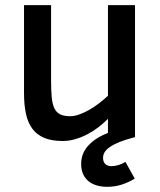

<svg xmlns="http://www.w3.org/2000/svg" viewBox="-20 -532 621 745"><path d="M502.9 161.1Q477.5 176.3 451.4 184.6Q425.3 192.9 396 192.9Q374 192.9 355.5 187.5Q336.9 182.1 323.5 171.1Q310.1 160.2 302.5 143.6Q294.9 127 294.9 104Q294.9 63 322.8 32.7Q350.6 2.4 398.9 -16.1V-70.8Q381.8 -53.7 361.6 -38.1Q341.3 -22.5 318.6 -10.7Q295.9 1 271.7 8.1Q247.6 15.1 223.1 15.1Q180.2 15.1 151.4 2.9Q122.6 -9.3 105.2 -33Q87.9 -56.6 80.6 -91.1Q73.2 -125.5 73.2 -169.9V-512.2H178.2V-220.2Q178.2 -181.6 180.7 -155Q183.1 -128.4 190.9 -112.1Q198.7 -95.7 213.4 -88.4Q228 -81.1 252 -81.1Q268.1 -81.1 286.4 -87.4Q304.7 -93.8 324 -104.5Q343.3 -115.2 362.3 -129.6Q381.3 -144 398.9 -160.2V-512.2H503.9V0Q467.8 9.3 443.8 19Q419.9 28.8 405.8 38.8Q391.6 48.8 385.7 59.1Q379.9 69.3 379.9 80.1Q379.9 96.7 388.9 104.7Q397.9 112.8 412.1 112.8Q424.8 112.8 439.2 108.6Q453.6 104.5 466.8 96.2Z"/></svg>

Font: Lorenzo Sans Medium
Style: Regular
Weight: 500
Foundry: Intel Corporation
Version: Version 1.00; ttfautohint (v1.5)